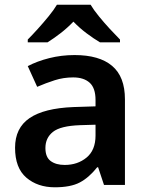

<svg xmlns="http://www.w3.org/2000/svg" viewBox="-20 -786 628 816"><path d="M297 -552Q402 -552 456.5 -506Q511 -460 511 -364V0H422L397 -75H393Q358 -31 319 -10.5Q280 10 213 10Q140 10 92 -31Q44 -72 44 -158Q44 -242 105.5 -284Q167 -326 292 -331L386 -334V-361Q386 -412 361 -434.5Q336 -457 291 -457Q250 -457 212.5 -445Q175 -433 138 -417L98 -505Q138 -526 189.5 -539Q241 -552 297 -552ZM320 -254Q237 -251 205 -225.5Q173 -200 173 -157Q173 -118 195.5 -101.5Q218 -85 255 -85Q310 -85 348 -116.5Q386 -148 386 -210V-256ZM365 -766Q378 -744 400.5 -716.5Q423 -689 447 -663Q471 -637 490 -618V-606H405Q378 -622 348 -644.5Q318 -667 292 -694Q266 -667 237.5 -645Q209 -623 182 -606H98V-618Q117 -637 140.5 -663Q164 -689 186.5 -716.5Q209 -744 222 -766Z"/></svg>

Font: Noto Sans SemiBold
Style: Regular
Weight: 600
Designer: Monotype Design Team
Foundry: Monotype Imaging Inc.
Version: Version 2.007